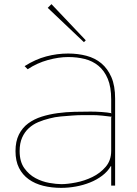

<svg xmlns="http://www.w3.org/2000/svg" viewBox="-20 -898 662 929"><path d="M395 -703 386 -694 211 -860 229 -878ZM537 -421V0H518V-94H516Q501 -68 474.5 -48Q448 -28 415.5 -15Q383 -2 347 4.5Q311 11 276 11Q230 11 189.5 1Q149 -9 119 -30.5Q89 -52 72 -85.5Q55 -119 55 -167Q55 -214 71.5 -247Q88 -280 116.5 -301Q145 -322 181.5 -333.5Q218 -345 258.5 -350.5Q299 -356 340.5 -357Q382 -358 419 -358Q444 -358 472.5 -356Q501 -354 521 -350L518 -353V-417Q518 -477 501.5 -516.5Q485 -556 456.5 -579.5Q428 -603 390.5 -612.5Q353 -622 310 -622Q264 -622 211.5 -607.5Q159 -593 114 -563L99 -578Q151 -611 203.5 -625Q256 -639 310 -639Q357 -639 398.5 -628Q440 -617 470.5 -591.5Q501 -566 519 -524.5Q537 -483 537 -421ZM521 -333Q513 -334 500.5 -335.5Q488 -337 474.5 -338.5Q461 -340 448.5 -340.5Q436 -341 428 -341Q407 -341 382 -341Q357 -341 330 -339Q302 -337 274 -334.5Q246 -332 220 -325Q191 -318 165 -307Q139 -296 119 -277.5Q99 -259 87 -232Q75 -205 75 -167Q75 -116 97.5 -84.5Q120 -53 152 -36Q184 -19 218.5 -13Q253 -7 277 -7Q306 -7 347.5 -15Q389 -23 427 -41.5Q465 -60 491.5 -91Q518 -122 518 -168V-330Z"/></svg>

Font: TypoPRO Sinkin Sans
Style: 100 Thin
Weight: 100
Designer: Keith Bates
Foundry: K-Type
Version: Sinkin Sans (version 1.0)  by Keith Bates   •   © 2014   www